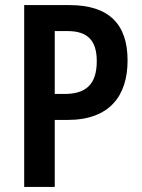

<svg xmlns="http://www.w3.org/2000/svg" viewBox="-20 -734 556 754"><path d="M253 -714H75V0H195V-263H245C411 -263 481 -358 481 -497C481 -638 409 -714 253 -714ZM245 -612C323 -612 360 -576 360 -494C360 -402 317 -365 233 -365H195V-612Z"/></svg>

Font: Noto Sans Arabic UI Cn SmBd
Style: Regular
Weight: 600
Width: 3
Designer: Monotype Design Team, Nadine Chahine and Nizar Qandah
Foundry: Monotype Imaging Inc.
Version: Version 2.010